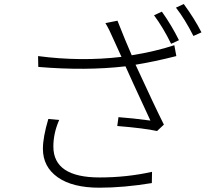

<svg xmlns="http://www.w3.org/2000/svg" viewBox="-20 -875 1040 933"><path d="M214.8 -296.9 267.6 -292Q239.3 -227.5 239.3 -163.1Q239.3 -12.7 463.9 -12.7Q595.7 -12.7 718.8 -40L717.8 14.6Q581.1 37.1 462.9 37.1Q332 37.1 260.3 -13.7Q188.5 -64.5 188.5 -152.3Q188.5 -208 214.8 -296.9ZM827.1 -655.3 836.9 -602.5Q729.5 -575.2 638.7 -560.5Q735.4 -350.6 776.4 -269.5L743.2 -238.3Q680.7 -252 549.8 -262.7L555.7 -305.7Q624 -300.8 710.9 -289.1Q608.4 -509.8 589.8 -552.7Q397.5 -530.3 166 -549.8L165 -602.5Q372.1 -575.2 570.3 -598.6Q563.5 -614.3 550.3 -642.6Q537.1 -670.9 530.3 -686.5Q511.7 -730.5 492.2 -762.7L550.8 -774.4Q588.9 -677.7 620.1 -606.4Q735.4 -625 827.1 -655.3ZM728.5 -800.8 766.6 -818.4Q814.5 -751 849.6 -679.7L811.5 -662.1Q773.4 -740.2 728.5 -800.8ZM835 -837.9 873 -855.5Q925.8 -783.2 959 -717.8L919.9 -700.2Q877.9 -783.2 835 -837.9Z"/></svg>

Font: Gen Shin Gothic Monospace Light
Style: Regular
Weight: 300
Designer: [Source Han Sans]
Ryoko NISHIZUKA  (kana & ideographs); Paul D. Hunt (Latin, Greek & Cyrillic); Wenlong ZHANG  (bopomofo
Version: Version 1.002.20150607